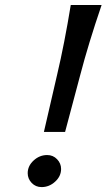

<svg xmlns="http://www.w3.org/2000/svg" viewBox="-20 -743 430 775"><path d="M242.7 -210.4H157.2Q180.7 -314.5 210.4 -440.7Q240.2 -566.9 265.6 -722.7H390.1Q336.9 -566.9 304 -440.7Q271 -314.5 242.7 -210.4ZM91.8 -43.9Q91.8 -73.2 115.7 -95.2Q139.6 -117.2 170.4 -117.2Q194.3 -117.2 210.4 -100.3Q226.6 -83.5 226.6 -61Q226.6 -31.7 202.6 -9.8Q178.7 12.2 147.9 12.2Q124 12.2 107.9 -4.6Q91.8 -21.5 91.8 -43.9Z"/></svg>

Font: Andika
Style: Italic
Weight: 400
Italic angle: -14°
Designer: Victor Gaultney, Annie Olsen, Julie Remington, Don Collingsworth, Eric Hays, Becca Hirsbrunner
Foundry: SIL International
Version: Version 6.101